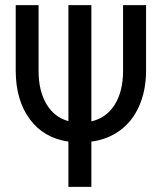

<svg xmlns="http://www.w3.org/2000/svg" viewBox="-20 -731 640 751"><path d="M461.4 -710.9H551.3V-452.6Q550.8 -376.5 524.4 -316.4Q498 -256.3 449.2 -220.7Q400.4 -185.1 337.4 -177.2V0H247.6V-177.2Q151.4 -190.9 96.7 -264.6Q42 -338.4 41.5 -453.6V-710.9H130.9V-454.1Q130.9 -375 162.1 -323.2Q193.4 -271.5 247.6 -257.3V-710.9H337.4V-256.3Q395.5 -269.5 428.2 -320.8Q460.9 -372.1 461.4 -452.1Z"/></svg>

Font: RobotoCondensed-Regular
Style: Regular
Weight: 400
Designer: Google
Version: Version 2.001201; 2014